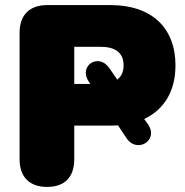

<svg xmlns="http://www.w3.org/2000/svg" viewBox="-20 -725 729 755"><path d="M165 10C235 10 272 -29 272 -99V-231H415L444 -232L478 -181C518 -121 606 -172 562 -236L547 -257C627 -295 670 -368 670 -468C670 -615 577 -705 415 -705H166C96 -705 57 -666 57 -596V-99C57 -29 96 10 165 10ZM272 -541H375C433 -541 466 -518 466 -468C466 -442 457 -424 441 -412L410 -457C368 -519 287 -466 329 -404L335 -395H272Z"/></svg>

Font: SN Pro Black
Style: Regular
Weight: 900
Designer: Tobias Whetton
Foundry: Supernotes
Version: Version 1.001;Glyphs 3.2 (3249)